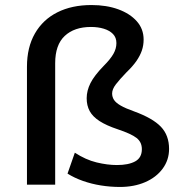

<svg xmlns="http://www.w3.org/2000/svg" viewBox="-20 -733 730 762"><path d="M456 9Q418 9 380.5 3Q343 -3 309 -15Q275 -27 248 -44L277 -127Q320 -99 363 -88.5Q406 -78 444 -78Q490 -78 516.5 -92.5Q543 -107 543 -141Q543 -169 522 -185.5Q501 -202 447 -220Q402 -235 375 -252.5Q348 -270 336 -292Q324 -314 324 -343Q324 -373 339 -403Q354 -433 392 -472Q418 -498 430 -519Q442 -540 442 -562Q442 -584 428.5 -598Q415 -612 392 -619Q369 -626 341 -626Q275 -626 237 -590.5Q199 -555 199 -482V0H87V-468Q87 -545 118.5 -600Q150 -655 207.5 -684Q265 -713 343 -713Q403 -713 449.5 -696Q496 -679 523 -648.5Q550 -618 550 -576Q550 -553 543 -532.5Q536 -512 521.5 -491Q507 -470 482 -446Q455 -418 440 -398.5Q425 -379 425 -362Q425 -348 432.5 -336.5Q440 -325 459 -314Q478 -303 512 -291Q586 -264 618.5 -230Q651 -196 651 -142Q651 -98 625.5 -63.5Q600 -29 556 -10Q512 9 456 9Z"/></svg>

Font: Nunito Sans 7pt SemiBold
Style: Regular
Weight: 600
Designer: Vernon Adams
Foundry: Vernon Adams
Version: Version 3.101;gftools[0.9.27]